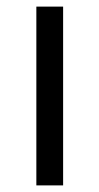

<svg xmlns="http://www.w3.org/2000/svg" viewBox="-20 -561 301 581"><path d="M171 0H90V-541H171Z"/></svg>

Font: IBM Plex Sans JP
Style: Regular
Weight: 400
Designer: Mike Abbink; Paul van der Laan; Pieter van Rosmalen; Wujin Sim; Yejin Wi; Jinhee Kim; Boomi Park; Yona Kim; Kichan Ma
Foundry: Sandoll Inc.
Version: Version 1.000